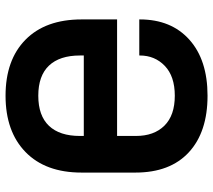

<svg xmlns="http://www.w3.org/2000/svg" viewBox="-58 -696 768 692"><g transform="rotate(90 326.0 -350.0)"><path d="M325 14Q196 14 123 -58Q50 -130 50 -260V-388H470V-268H180V-254Q180 -181 216.5 -142.5Q253 -104 325 -104Q397 -104 433.5 -142.5Q470 -181 470 -254V-456Q470 -521 433 -558.5Q396 -596 325 -596Q255 -596 217.5 -560Q180 -524 180 -470V-468H50V-470Q50 -583 123 -648.5Q196 -714 325 -714Q456 -714 529 -646.5Q602 -579 602 -454V-260Q602 -130 528 -58Q454 14 325 14Z"/></g></svg>

Font: Space Grotesk
Style: Bold
Weight: 700
Designer: Florian Karsten
Foundry: Florian Karsten
Version: Version 2.000